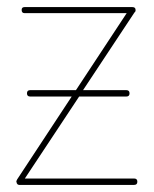

<svg xmlns="http://www.w3.org/2000/svg" viewBox="-20 -521 434 541"><path d="M65 -249Q56 -249 56 -258Q56 -267 65 -267H194L337 -484H49Q41 -484 41 -493Q41 -501 49 -501H353Q362 -501 362 -493Q362 -492 362 -492Q362 -488 359 -486L214 -267H336Q345 -267 345 -258Q345 -249 336 -249H203L50 -18H358Q367 -18 367 -9Q367 0 358 0H34Q34 0 34 0Q33 0 32 0Q32 0 32 -1Q31 -1 30 -1Q30 -1 30 -1Q29 -2 29 -3Q29 -3 28 -3Q28 -3 28 -4Q28 -4 27 -5Q27 -5 27 -6Q27 -6 27 -7Q26 -8 26 -9Q26 -9 26 -9Q27 -12 27 -13Q28 -14 28 -15L182 -249Z"/></svg>

Font: Libertine Sup Thin
Style: Regular
Weight: 100
Designer: Bastien Sozeau
Foundry: NBR — Bastien Sozeau
Version: Version 2.003; ttfautohint (v1.8.4.7-5d5b);gftools[0.9.33]